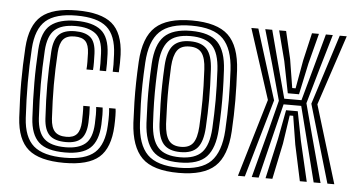

<svg xmlns="http://www.w3.org/2000/svg" viewBox="-46 -688 1435 776"><g transform="rotate(5 671.5 -300.0)"><path d="M238.2 9.2Q137.8 9.2 92.5 -29.5Q47.2 -68.2 41.8 -157Q39.8 -195 38.5 -230.6Q37.2 -266.2 37.2 -300.9Q37.2 -335.5 38.4 -370.2Q39.5 -405 41.8 -441.5Q47.8 -532.2 93.4 -570.8Q139 -609.2 236.5 -609.2Q334.5 -609.2 379.2 -571.8Q424 -534.2 427.8 -446.8Q428.2 -432 428.1 -412.9Q428 -393.8 426.8 -374.8H402Q402.8 -385.5 402.6 -403.9Q402.5 -422.2 401.2 -445.5Q398 -522 359.8 -555.1Q321.5 -588.2 236.5 -588.2Q151.8 -588.2 112.5 -553.8Q73.2 -519.2 68.2 -440Q66 -404.5 64.9 -370.1Q63.8 -335.8 63.8 -301.5Q63.8 -267.2 64.9 -231.9Q66 -196.5 68.2 -158.2Q72.8 -80.2 112 -46Q151.2 -11.8 238.2 -11.8Q322.2 -11.8 360 -45.8Q397.8 -79.8 401.2 -157.8Q402.5 -181.8 402.1 -199.5Q401.8 -217.2 400.2 -227.2H426.5Q428.2 -218.5 428.5 -198.5Q428.8 -178.5 427.8 -156.8Q423.8 -67.8 379.6 -29.2Q335.5 9.2 238.2 9.2ZM238.2 -33Q163.2 -33 130.9 -63.5Q98.5 -94 94.8 -160Q92.5 -198.8 91.5 -234.1Q90.5 -269.5 90.4 -303Q90.2 -336.5 91.4 -369.8Q92.5 -403 94.5 -437.8Q99 -510.8 134.2 -538.9Q169.5 -567 236.5 -567Q305.2 -567 338.8 -539.6Q372.2 -512.2 375 -445Q375.8 -424 375.9 -405.9Q376 -387.8 375.2 -374.8H349Q349.8 -386 349.6 -403.5Q349.5 -421 348.5 -444.2Q346.2 -502.5 317.6 -524.1Q289 -545.8 236.5 -545.8Q180 -545.8 152.4 -521Q124.8 -496.2 121 -436Q118.8 -400.8 117.8 -367.1Q116.8 -333.5 116.8 -300.1Q116.8 -266.8 117.9 -232.6Q119 -198.5 121 -162.2Q124.5 -104.8 151.5 -79.5Q178.5 -54.2 238.2 -54.2Q290.8 -54.2 318.2 -77.2Q345.8 -100.2 348.5 -159Q349.5 -179 349.4 -196.5Q349.2 -214 347.8 -227.2H374Q375.5 -215.8 375.8 -197.6Q376 -179.5 375 -158.2Q371.8 -91.8 340 -62.4Q308.2 -33 238.2 -33ZM238.2 -75.2Q192.2 -75.2 171.1 -96Q150 -116.8 147.5 -163.2Q145.2 -201.8 144.1 -236Q143 -270.2 143 -302.5Q143 -334.8 144.1 -367.1Q145.2 -399.5 147.5 -434.5Q150.5 -483 171.2 -503.9Q192 -524.8 236.5 -524.8Q277.8 -524.8 299 -506.8Q320.2 -488.8 322.2 -441.5Q322.8 -426 323 -406.6Q323.2 -387.2 322 -374.8H295.5Q296.8 -387.2 296.6 -405.4Q296.5 -423.5 295.8 -440.8Q294.5 -474 280.9 -488.8Q267.2 -503.5 236.5 -503.5Q205 -503.5 190.5 -486.8Q176 -470 173.8 -433.2Q171.8 -398 170.6 -365.6Q169.5 -333.2 169.5 -301.2Q169.5 -269.2 170.6 -235.6Q171.8 -202 173.8 -164.8Q176 -128.8 191 -112.6Q206 -96.5 238.2 -96.5Q267.2 -96.5 280.8 -112.4Q294.2 -128.2 295.8 -162.5Q296.2 -177 296.4 -194.8Q296.5 -212.5 295.5 -227.2H321.8Q322.8 -215.5 322.9 -196.8Q323 -178 322.2 -161.5Q320 -116 300.4 -95.6Q280.8 -75.2 238.2 -75.2Z M703 9.2Q598 9.2 553.4 -35.4Q508.8 -80 503.2 -176.5Q501 -220.2 500.1 -259.9Q499.2 -299.5 500 -339.5Q500.8 -379.5 503.2 -424.2Q509 -524 555.8 -566.6Q602.5 -609.2 703 -609.2Q805.2 -609.2 851 -565.9Q896.8 -522.5 902.2 -424Q905.5 -361.2 905.8 -302.4Q906 -243.5 902.2 -176.5Q896.2 -76.8 849.9 -33.8Q803.5 9.2 703 9.2ZM703 -11.8Q792 -11.8 831.2 -51.2Q870.5 -90.8 875.8 -178Q879.5 -245 879.4 -301.2Q879.2 -357.5 875.8 -422.8Q871 -508.8 832.2 -548.5Q793.5 -588.2 703 -588.2Q614.8 -588.2 574.8 -549.5Q534.8 -510.8 529.8 -422.8Q527 -373.8 526.2 -334Q525.5 -294.2 526.5 -257.1Q527.5 -220 529.8 -177.8Q534.5 -91.2 573.6 -51.5Q612.8 -11.8 703 -11.8ZM703 -33Q625.8 -33 593 -68.4Q560.2 -103.8 556 -180.2Q553.8 -223.5 552.9 -262Q552 -300.5 552.9 -339.2Q553.8 -378 556.2 -421Q560.8 -499.5 595 -533.2Q629.2 -567 703 -567Q779 -567 812 -532.4Q845 -497.8 849.2 -421.5Q851.8 -374.8 852.5 -336.1Q853.2 -297.5 852.5 -260.1Q851.8 -222.8 849.2 -179.5Q844.8 -103.8 812 -68.4Q779.2 -33 703 -33ZM703 -54.2Q763.5 -54.2 791.2 -83.9Q819 -113.5 823 -182.2Q826.2 -240.5 826.4 -296Q826.5 -351.5 823 -418.8Q819.2 -487.8 791.4 -516.8Q763.5 -545.8 703 -545.8Q640 -545.8 613.1 -515.1Q586.2 -484.5 582.5 -418.5Q580.2 -380.2 579.4 -342.8Q578.5 -305.2 579.2 -265.6Q580 -226 582.5 -181.2Q586.2 -113.8 613.8 -84Q641.2 -54.2 703 -54.2ZM703 -75.2Q655.8 -75.2 633.9 -100.1Q612 -125 608.8 -182Q606.8 -224.5 605.9 -262.6Q605 -300.8 605.8 -338.6Q606.5 -376.5 608.8 -417.8Q612.2 -475.8 634.4 -500.2Q656.5 -524.8 703 -524.8Q750 -524.8 771.8 -500Q793.5 -475.2 796.5 -418Q800.2 -350.8 800 -295.9Q799.8 -241 796.5 -183Q793.2 -125.8 771.8 -100.5Q750.2 -75.2 703 -75.2ZM703 -96.5Q736.5 -96.5 751.9 -117.1Q767.2 -137.8 770 -184.5Q773 -238.2 773.4 -292Q773.8 -345.8 770 -416.8Q767.8 -462.5 752.4 -483Q737 -503.5 703 -503.5Q667.8 -503.5 652.9 -482.1Q638 -460.8 635.2 -416.5Q633 -373.2 632.2 -336.5Q631.5 -299.8 632.4 -263.1Q633.2 -226.5 635.2 -183.5Q638 -138.5 653.2 -117.5Q668.5 -96.5 703 -96.5Z M998.8 0 1049.8 -193 1081.2 -316.5 1041.5 -460.5 1001.2 -600H1029.5L1063.8 -470.2L1102.2 -326.8H1172L1211.2 -468.8L1247.2 -600H1275.2L1233.8 -459L1193 -316.5L1225.8 -193L1278 0H1250L1205.5 -176.2L1173 -303.8H1101.5L1070 -176.2L1026.8 0ZM1054.8 0 1091.2 -163 1113.5 -281H1161L1184 -163L1222 0H1194L1162.8 -145.5L1144.2 -261H1130L1112.8 -145.5L1082.5 0ZM942.8 0 1036.8 -315.8 944.8 -600H973.2L1061.8 -316.2L970.8 0ZM1305.8 0 1213 -316.2 1303.5 -600H1331.8L1237.5 -315.8L1333.8 0ZM1114.5 -349.8 1089 -478.5 1057.5 -600H1085.8L1111.8 -488.5L1130.5 -372.5H1144.2L1164.8 -487.5L1190.8 -600H1219L1187.2 -477.2L1160 -349.8Z"/></g></svg>

Font: Big Shoulders Inline Text Thin ExtraBold
Style: Regular
Weight: 800
Version: Version 2.002